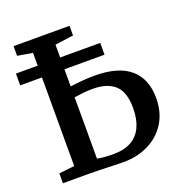

<svg xmlns="http://www.w3.org/2000/svg" viewBox="-134 -859 925 979"><g transform="rotate(-20 329.0 -369.0)"><path d="M371 4.5Q347.5 4.5 315.5 3.2Q283.5 2 249.5 1Q215.5 0 184.5 0H43.5V-53.5L127.5 -63V-677L46 -690.5V-743H349.5V-690.5L249.5 -677V-450.5Q279 -454.5 313.5 -457.5Q348 -460.5 382 -460.5Q511.5 -460.5 575.2 -405.2Q639 -350 639 -246.5Q639 -168.5 603.5 -112Q568 -55.5 507.2 -25.5Q446.5 4.5 371 4.5ZM338 -51.5Q396 -51.5 434.2 -73.2Q472.5 -95 491.8 -136.8Q511 -178.5 511 -238.5Q511 -325.5 470 -363Q429 -400.5 350 -400.5Q324.5 -400.5 298 -397.8Q271.5 -395 249.5 -391.5V-58.5Q263.5 -55.5 286.5 -53.5Q309.5 -51.5 338 -51.5ZM467 -607.5V-543.5H9.5V-607.5Z"/></g></svg>

Font: Merriweather 20pt SemiBold
Style: Regular
Weight: 600
Version: Version 2.100